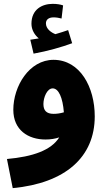

<svg xmlns="http://www.w3.org/2000/svg" viewBox="-20 -744 556 995"><path d="M154 -466C227 -479 303 -501 354 -520L333 -588C313 -581 291 -574 267 -567C246 -575 218 -594 218 -623C218 -642 232 -654 258 -654C273 -654 287 -651 299 -648L307 -716C293 -721 275 -724 253 -724C199 -724 143 -696 143 -621C143 -590 159 -563 181 -545C169 -543 155 -541 137 -538ZM46 231C319 205 471 70 471 -141C471 -293 395 -433 258 -434C131 -434 49 -297 49 -175C49 -70 126 -21 216 -21C242 -21 266 -25 287 -32C245 35 150 68 16 80ZM205 -205C205 -239 224 -286 253 -286C284 -286 305 -238 311 -162C291 -156 273 -154 258 -154C220 -154 205 -172 205 -205Z"/></svg>

Font: Noto Sans Arabic UI SmCn Bk
Style: Regular
Weight: 900
Width: 4
Designer: Monotype Design Team, Nadine Chahine and Nizar Qandah
Foundry: Monotype Imaging Inc.
Version: Version 2.010